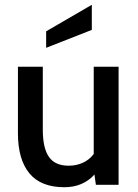

<svg xmlns="http://www.w3.org/2000/svg" viewBox="-20 -773 576 803"><path d="M476 -494V0H381L375 -43Q327 10 249 10Q151 10 103 -48Q55 -106 55 -216V-494H159V-230Q159 -154 184.5 -117Q210 -80 267 -80Q300 -80 327 -92.5Q354 -105 372 -129V-494ZM173 -642 364 -753V-648L173 -573Z"/></svg>

Font: Cabin Medium
Style: Regular
Weight: 500
Designer: Pablo Impallari
Foundry: Pablo Impallari. http://www.impallari.com Igino Marini. http://www.ikern.com
Version: Version 2.200